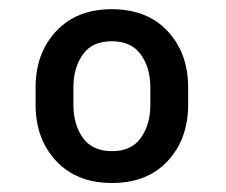

<svg xmlns="http://www.w3.org/2000/svg" viewBox="-20 -741 498 424"><path d="M58.6 -509.8V-547.9Q58.6 -623.5 104 -672.1Q149.4 -720.7 226.6 -720.7Q305.2 -720.7 350.3 -672.1Q395.5 -623.5 395.5 -547.9V-509.8Q395.5 -434.1 350.3 -385.5Q305.2 -336.9 227.5 -336.9Q149.4 -336.9 104 -385.5Q58.6 -434.1 58.6 -509.8ZM142.1 -547.9V-509.8Q142.1 -465.8 163.1 -436.5Q184.1 -407.2 227.5 -407.2Q270 -407.2 291 -436.5Q312 -465.8 312 -509.8V-547.9Q312 -591.3 291 -620.6Q270 -649.9 226.6 -649.9Q183.6 -649.9 162.8 -620.6Q142.1 -591.3 142.1 -547.9Z"/></svg>

Font: Vazirmatn RD UI FD
Style: Bold
Weight: 700
Designer: Saber Rastikerdar
Foundry: Saber Rastikerdar
Version: Version 33.003